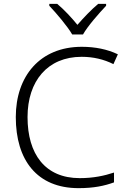

<svg xmlns="http://www.w3.org/2000/svg" viewBox="-20 -1060 663 997"><path d="M355 -881H411C435 -924 494 -991 531 -1030V-1040H490C454 -1010 414 -968 382 -931C352 -968 313 -1010 277 -1040H236V-1030C273 -991 330 -924 355 -881ZM404 -765C464 -765 519 -752 569 -727L592 -778C538 -804 474 -817 405 -817C187 -817 62 -664 62 -452C62 -229 172 -83 388 -83C467 -83 523 -95 572 -113V-164C521 -147 464 -135 394 -135C214 -135 123 -260 123 -452C123 -639 227 -765 404 -765Z"/></svg>

Font: Noto Sans Telugu UI Light
Style: Regular
Weight: 300
Designer: Jelle Bosma - Monotype Design Team
Foundry: Monotype Imaging Inc.
Version: Version 2.005